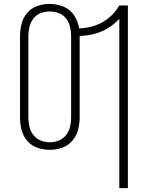

<svg xmlns="http://www.w3.org/2000/svg" viewBox="-20 -763 760 988"><path d="M594 205H638V-735H594Q573 -699 541 -672Q509 -645 469 -631.5Q429 -618 387 -617Q382 -653 361.5 -684Q341 -715 306.5 -729Q272 -743 236 -743Q204 -743 173 -732.5Q142 -722 120.5 -697Q99 -672 91 -641Q83 -610 83 -578V-158Q83 -126 91 -94.5Q99 -63 120.5 -38Q142 -13 173 -2.5Q204 8 236 8Q268 8 299 -2.5Q330 -13 351.5 -38Q373 -63 381.5 -94.5Q390 -126 390 -158V-578Q428 -579 465 -588.5Q502 -598 535 -618Q568 -638 594 -666ZM236 -31Q212 -31 189.5 -40Q167 -49 152 -68Q137 -87 131.5 -110.5Q126 -134 126 -158V-578Q126 -601 131.5 -624.5Q137 -648 152 -667.5Q167 -687 189.5 -695.5Q212 -704 236 -704Q260 -704 282.5 -695.5Q305 -687 320 -667.5Q335 -648 340.5 -624.5Q346 -601 346 -578V-158Q346 -134 340.5 -110.5Q335 -87 320 -68Q305 -49 282.5 -40Q260 -31 236 -31Z"/></svg>

Font: Iosevka Sparkle Extralight
Style: Regular
Weight: 200
Designer: Belleve Invis
Foundry: Belleve Invis
Version: Version 4.5.0; ttfautohint (v1.8.3)